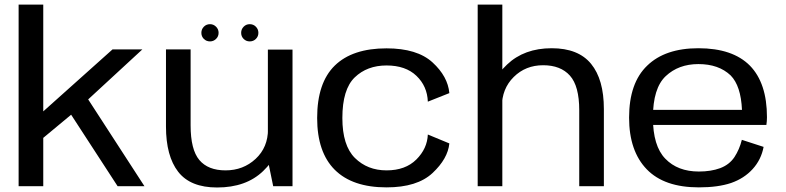

<svg xmlns="http://www.w3.org/2000/svg" viewBox="-20 -805 3396 830"><path d="M285 -313 488.5 0H604.5L357.5 -381ZM60.5 0H167V-209L291 -312L356.5 -371L595.5 -591.5H466.5L167 -323.5V-785H60.5Z M1161 0H1244.5V-590.5H1138V-112ZM804 -591.5H697.5V-258Q697.5 -130.5 750.2 -62.5Q803 5.5 918.5 5.5Q1044 5.5 1117.5 -65.5Q1191 -136.5 1191 -212L1138.5 -246.5Q1138.5 -168 1085 -118.2Q1031.5 -68.5 955 -68.5Q879.5 -68.5 841.8 -113.2Q804 -158 804 -263ZM888 -626Q903 -626 914 -636.8Q925 -647.5 925 -663Q925 -678.5 914 -689.5Q903 -700.5 888 -700.5Q872 -700.5 861.2 -689.5Q850.5 -678.5 850.5 -663Q850.5 -647.5 861.2 -636.8Q872 -626 888 -626ZM1059.5 -626Q1075.5 -626 1086.2 -636.8Q1097 -647.5 1097 -663Q1097 -678.5 1086.2 -689.5Q1075.5 -700.5 1059.5 -700.5Q1044 -700.5 1033.2 -689.5Q1022.5 -678.5 1022.5 -663Q1022.5 -647.5 1033.2 -636.8Q1044 -626 1059.5 -626Z M1651 5Q1783.5 5 1849.8 -57Q1916 -119 1922.5 -185L1829.5 -223.5Q1827 -162.5 1779.8 -115.5Q1732.5 -68.5 1651 -68.5Q1568.5 -68.5 1514.2 -122.2Q1460 -176 1460 -295Q1460 -419 1513.5 -470.5Q1567 -522 1651 -522Q1733.5 -522 1780.2 -477.2Q1827 -432.5 1829.5 -365.5L1922.5 -402.5Q1916 -474.5 1849.8 -535.2Q1783.5 -596 1651 -596Q1503.5 -596 1427.2 -521.5Q1351 -447 1351 -295Q1351 -147 1427.2 -71Q1503.5 5 1651 5Z M2045 0H2151.5V-785H2045ZM2484 0H2590.5V-333.5Q2590.5 -461.5 2535.2 -529Q2480 -596.5 2365 -596.5Q2246 -596.5 2172 -526Q2098 -455.5 2098 -379.5L2149.5 -343Q2149.5 -421.5 2200.8 -472.2Q2252 -523 2328 -523Q2403.5 -523 2443.8 -478Q2484 -433 2484 -328.5Z M3001 5V-63.5Q2909.5 -63.5 2856 -119Q2802.5 -174 2802.5 -296.5Q2802.5 -424 2858 -476Q2913.5 -528 2999 -528Q3087 -528 3138.5 -479Q3183 -434 3187.5 -330H2791V-265H3293Q3295.5 -280.5 3295.5 -298.5Q3295.5 -445.5 3222 -521Q3147.5 -596.5 2999 -596.5Q2855.5 -596.5 2778 -521.5Q2699.5 -446.5 2699.5 -296.5Q2699.5 -152 2776 -73Q2851.5 5 3001 5ZM3001 -63.5V5Q3084 5 3140.5 -14Q3196.5 -33.5 3233.5 -74Q3270.5 -114.5 3281 -170L3187 -200.5Q3176.5 -159 3155 -126Q3133 -93 3093 -78Q3053.5 -63.5 3001 -63.5Z"/></svg>

Font: Anybody SemiExpanded
Style: Regular
Weight: 400
Width: 6
Designer: Tyler Finck
Foundry: Etcetera Type Company
Version: Version 1.113;gftools[0.9.25]